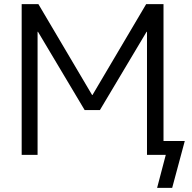

<svg xmlns="http://www.w3.org/2000/svg" viewBox="-20 -750 930 930"><path d="M692 0V-596H690L464 -217H390L164 -596H162V0H85V-730H166L426 -290H428L688 -730H772V-67H875L814 160H741L783 0H772H732Z"/></svg>

Font: M PLUS 1p
Style: Regular
Weight: 400
Version: Version 1.062